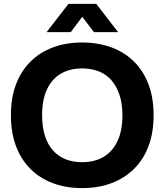

<svg xmlns="http://www.w3.org/2000/svg" viewBox="-20 -956 844 985"><path d="M401 9Q319 9 252 -16Q185 -41 136.5 -89Q88 -137 62 -206.5Q36 -276 36 -365Q36 -454 62 -523Q88 -592 136.5 -640Q185 -688 252 -713Q319 -738 401 -738Q484 -738 551.5 -713Q619 -688 667.5 -640Q716 -592 742 -523Q768 -454 768 -365Q768 -276 742 -206.5Q716 -137 667 -89Q618 -41 551 -16Q484 9 401 9ZM401 -124Q465 -124 511 -151Q557 -178 582.5 -231.5Q608 -285 608 -365Q608 -425 593 -469.5Q578 -514 551.5 -544.5Q525 -575 486.5 -590Q448 -605 401 -605Q339 -605 293 -578.5Q247 -552 221.5 -498.5Q196 -445 196 -365Q196 -305 210.5 -259.5Q225 -214 252 -184Q279 -154 316.5 -139Q354 -124 401 -124ZM219 -791 331 -936H474L586 -791H462L402 -870L343 -791Z"/></svg>

Font: Mona Sans ExtraLight
Style: Bold
Weight: 700
Version: Version 2.000